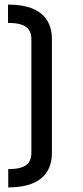

<svg xmlns="http://www.w3.org/2000/svg" viewBox="-20 -755 362 840"><path d="M16.1 64.9V-15.1Q70.3 -15.1 93.8 -32.5Q117.2 -49.8 117.2 -85V-585Q117.2 -620.1 93.5 -637.5Q69.8 -654.8 15.1 -654.8V-734.9Q110.8 -734.9 158.9 -696.3Q207 -657.7 207 -585V-85Q207 -12.2 158.7 26.4Q110.4 64.9 16.1 64.9Z"/></svg>

Font: Unica One
Style: Bold
Weight: 400
Designer: Eduardo Rodriguez Tunni
Foundry: Eduardo Rodriguez Tunni
Version: Version 1.001